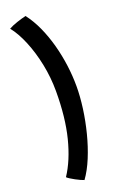

<svg xmlns="http://www.w3.org/2000/svg" viewBox="-188 -825 702 1108"><g transform="rotate(-20 163.0 -271.0)"><path d="M146.5 -307.5Q146.5 -391 129.8 -473Q113 -555 84.5 -623.8Q56 -692.5 21 -736Q42.5 -748 73 -758.2Q103.5 -768.5 129.5 -774.5Q164 -729.5 189.8 -672.5Q215.5 -615.5 232.8 -551.8Q250 -488 258.8 -422.2Q267.5 -356.5 267.5 -293.5Q267.5 -231.5 257.8 -159Q248 -86.5 229.5 -14Q211 58.5 184.8 122.2Q158.5 186 125.5 231.5Q116.5 228.5 103 222.5Q89.5 216.5 75 208.5Q60.5 200.5 48.5 193Q36.5 185.5 30.5 179.5Q85 97.5 115.8 -24.2Q146.5 -146 146.5 -307.5Z"/></g></svg>

Font: Grandstander Thin Medium
Style: Regular
Weight: 500
Version: Version 1.200